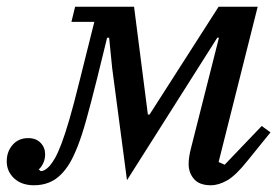

<svg xmlns="http://www.w3.org/2000/svg" viewBox="-47 -538 831 570"><path d="M54 12Q17 12 -5 -8.5Q-27 -29 -27 -59Q-27 -88 -9.5 -108Q8 -128 37 -128Q60 -128 73.5 -114Q87 -100 87 -80Q87 -66 81.5 -54Q76 -42 68 -35L74 -30Q86 -30 100 -45Q108 -54 116.5 -69Q125 -84 135.5 -111.5Q146 -139 159 -183.5Q172 -228 189 -297L233 -473H165L176 -518H351L392 -198H397L602 -518H718L602 -57L620 -49L730 -164L756 -145L688 -61Q653 -17 627.5 -2.5Q602 12 579 12Q545 12 529 -6.5Q513 -25 513 -51Q513 -62 515 -74.5Q517 -87 520 -98L603 -426H598L541 -336L330 -3L286 -336L277 -426H271L241 -304Q223 -232 209.5 -183.5Q196 -135 183.5 -103.5Q171 -72 159.5 -53Q148 -34 135 -21Q103 12 54 12Z"/></svg>

Font: IBM Plex Serif Text
Style: Italic
Weight: 450
Italic angle: -14°
Designer: Mike Abbink, Paul van der Laan, Pieter van Rosmalen
Foundry: Bold Monday
Version: Version 3.001